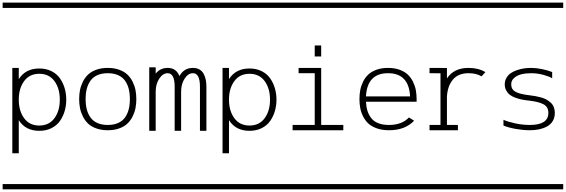

<svg xmlns="http://www.w3.org/2000/svg" viewBox="-20 -990 4282 1453"><path d="M73.2 -476.1H122.1V-391.1Q172.9 -471.7 277.3 -471.7Q329.6 -471.7 370.1 -451.2Q410.6 -430.7 434.3 -396.2Q458 -361.8 469.7 -321Q481.4 -280.3 481.4 -235.8Q481.4 -191.4 469.7 -150.6Q458 -109.9 434.3 -75.4Q410.6 -41 370.1 -20.5Q329.6 0 277.3 0Q172.9 0 122.1 -80.6V169.9H73.2ZM162.8 -376.5Q122.1 -321.3 122.1 -235.8Q122.1 -150.4 162.8 -95.2Q203.6 -40 277.3 -40Q351.1 -40 391.8 -95.2Q432.6 -150.4 432.6 -235.8Q432.6 -321.3 391.8 -376.5Q351.1 -431.6 277.3 -431.6Q203.6 -431.6 162.8 -376.5ZM0 402.8H530.3V442.9H0ZM0 -970.2H530.3V-930.2H0Z M1005.4 -308.6Q1011.7 -276.4 1011.7 -240.2Q1011.7 -204.1 1005.4 -171.9Q999 -139.6 983.4 -108.4Q967.8 -77.1 943.8 -54.4Q919.9 -31.7 881.8 -18.1Q843.8 -4.4 795.4 -4.4Q747.1 -4.4 709 -18.1Q670.9 -31.7 647 -54.4Q623 -77.1 607.4 -108.4Q591.8 -139.6 585.4 -171.9Q579.1 -204.1 579.1 -240.2Q579.1 -276.4 585.4 -308.6Q591.8 -340.8 607.4 -372.1Q623 -403.3 647 -426Q670.9 -448.7 709 -462.4Q747.1 -476.1 795.4 -476.1Q843.8 -476.1 881.8 -462.4Q919.9 -448.7 943.8 -426Q967.8 -403.3 983.4 -372.1Q999 -340.8 1005.4 -308.6ZM954.1 -162.8Q962.9 -197.3 962.9 -240.2Q962.9 -283.2 954.1 -317.6Q945.3 -352.1 926.3 -379.2Q907.2 -406.2 874 -421.1Q840.8 -436 795.4 -436Q750 -436 716.8 -421.1Q683.6 -406.2 664.6 -379.2Q645.5 -352.1 636.7 -317.6Q627.9 -283.2 627.9 -240.2Q627.9 -197.3 636.7 -162.8Q645.5 -128.4 664.6 -101.3Q683.6 -74.2 716.8 -59.3Q750 -44.4 795.4 -44.4Q840.8 -44.4 874 -59.3Q907.2 -74.2 926.3 -101.3Q945.3 -128.4 954.1 -162.8ZM530.3 402.8H1060.5V442.9H530.3ZM530.3 -970.2H1060.5V-930.2H530.3Z M1109.4 -480.5H1158.2V-432.6Q1191.9 -476.1 1248.5 -476.1Q1314 -476.1 1337.9 -414.1Q1372.1 -476.1 1439.9 -476.1Q1468.3 -476.1 1488.8 -464.6Q1509.3 -453.1 1520.5 -432.6Q1531.7 -412.1 1536.9 -387.9Q1542 -363.8 1542 -334V0H1493.2V-334Q1493.2 -436 1439.9 -436Q1403.8 -436 1377.2 -395Q1350.6 -354 1350.6 -296.4V0H1301.8V-334Q1301.8 -436 1248.5 -436Q1212.4 -436 1185.3 -395Q1158.2 -354 1158.2 -296.4V0H1109.4ZM1060.5 402.8H1590.8V442.9H1060.5ZM1060.5 -970.2H1590.8V-930.2H1060.5Z M1664.1 -476.1H1712.9V-391.1Q1763.7 -471.7 1868.2 -471.7Q1920.4 -471.7 1960.9 -451.2Q2001.5 -430.7 2025.1 -396.2Q2048.8 -361.8 2060.5 -321Q2072.3 -280.3 2072.3 -235.8Q2072.3 -191.4 2060.5 -150.6Q2048.8 -109.9 2025.1 -75.4Q2001.5 -41 1960.9 -20.5Q1920.4 0 1868.2 0Q1763.7 0 1712.9 -80.6V169.9H1664.1ZM1753.7 -376.5Q1712.9 -321.3 1712.9 -235.8Q1712.9 -150.4 1753.7 -95.2Q1794.4 -40 1868.2 -40Q1941.9 -40 1982.7 -95.2Q2023.4 -150.4 2023.4 -235.8Q2023.4 -321.3 1982.7 -376.5Q1941.9 -431.6 1868.2 -431.6Q1794.4 -431.6 1753.7 -376.5ZM1590.8 402.8H2121.1V442.9H1590.8ZM1590.8 -970.2H2121.1V-930.2H1590.8Z M2410.6 -646V-562.5H2361.8V-646ZM2194.3 -4.4V-44.4H2361.8V-436H2239.7V-476.1H2410.6V-44.4H2578.1V-4.4ZM2121.1 402.8H2651.4V442.9H2121.1ZM2121.1 -970.2H2651.4V-930.2H2121.1Z M2749.5 -260.3H3083.5Q3074.2 -436 2916.5 -436Q2758.8 -436 2749.5 -260.3ZM2749.5 -220.2Q2751.5 -180.7 2761.2 -150.1Q2771 -119.6 2790.5 -95Q2810.1 -70.3 2843.5 -57.4Q2877 -44.4 2923.3 -44.4Q3021.5 -44.4 3074.7 -101.1L3113.8 -76.7Q3046.4 -4.4 2923.3 -4.4Q2872.6 -4.4 2832.8 -18.3Q2793 -32.2 2768.6 -54.4Q2744.1 -76.7 2728.3 -108.2Q2712.4 -139.6 2706.3 -171.9Q2700.2 -204.1 2700.2 -240.2Q2700.2 -276.4 2706.3 -308.6Q2712.4 -340.8 2727.8 -372.1Q2743.2 -403.3 2767.1 -425.8Q2791 -448.2 2829.3 -462.2Q2867.7 -476.1 2916.5 -476.1Q2965.3 -476.1 3003.7 -462.2Q3042 -448.2 3065.9 -425.8Q3089.8 -403.3 3105.2 -372.1Q3120.6 -340.8 3126.7 -308.6Q3132.8 -276.4 3132.8 -240.2V-220.2ZM2651.4 402.8H3181.6V442.9H2651.4ZM2651.4 -970.2H3181.6V-930.2H2651.4Z M3230.5 -4.4V-44.4H3313.5V-435.5L3230.5 -436V-476.1L3337.9 -475.6H3362.3Q3362.3 -475.6 3362.3 -396.5Q3414.6 -476.1 3525.4 -476.1Q3600.6 -476.1 3653.3 -444.3L3624 -412.1Q3585.9 -436 3525.4 -436Q3448.2 -436 3407.5 -387.5Q3366.7 -338.9 3362.3 -258.8V-44.4H3445.3V-4.4ZM3181.6 402.8H3711.9V442.9H3181.6ZM3181.6 -970.2H3711.9V-930.2H3181.6Z M4158.7 -397.5Q4137.7 -411.1 4092 -423.6Q4046.4 -436 4000 -436Q3958 -436 3925 -427.7Q3892.1 -419.4 3870.4 -399.9Q3848.6 -380.4 3848.6 -351.6Q3848.6 -313.5 3881.3 -295.4Q3914.1 -277.3 3987.3 -269Q4011.7 -266.1 4032 -262.5Q4052.2 -258.8 4075.4 -252.4Q4098.6 -246.1 4116 -236.1Q4133.3 -226.1 4148.2 -212.6Q4163.1 -199.2 4170.9 -179.4Q4178.7 -159.7 4178.7 -135.7Q4178.7 -100.1 4163.1 -74Q4147.5 -47.9 4119.9 -33Q4092.3 -18.1 4059.8 -11.2Q4027.3 -4.4 3989.3 -4.4Q3939 -4.4 3882.8 -14.4Q3826.7 -24.4 3790 -40V-83.5Q3822.8 -68.4 3878.9 -56.4Q3935.1 -44.4 3989.3 -44.4Q4129.9 -44.4 4129.9 -135.7Q4129.9 -180.7 4094 -200.4Q4058.1 -220.2 3980.5 -229Q3952.1 -231.9 3929.2 -236.6Q3906.2 -241.2 3881.1 -250.2Q3856 -259.3 3839.1 -272Q3822.3 -284.7 3811 -305.2Q3799.8 -325.7 3799.8 -351.6Q3799.8 -378.4 3812.3 -400.1Q3824.7 -421.9 3844.7 -435.8Q3864.7 -449.7 3891.6 -459Q3918.5 -468.3 3945.3 -472.2Q3972.2 -476.1 4000 -476.1Q4037.6 -476.1 4081.8 -467Q4126 -458 4158.7 -444.8ZM3711.9 402.8H4242.2V442.9H3711.9ZM3711.9 -970.2H4242.2V-930.2H3711.9Z"/></svg>

Font: AzarMehrMSRS1
Style: Regular
Weight: 1
Designer: Amin Abedi
Version: Version 1.00